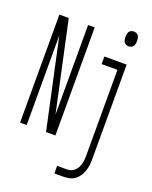

<svg xmlns="http://www.w3.org/2000/svg" viewBox="-169 -817 888 1119"><g transform="rotate(20 275.0 -258.0)"><path d="M21 0V-670H79L199 -114V-670H240V0H182L62 -556V0ZM463 -634Q455 -634 447 -637.5Q439 -641 434.5 -648Q430 -655 428.5 -663.5Q427 -672 427 -680Q427 -688 428.5 -696.5Q430 -705 434.5 -712Q439 -719 447 -722.5Q455 -726 463 -726Q471 -726 479 -722.5Q487 -719 491.5 -712Q496 -705 497.5 -696.5Q499 -688 499 -680Q499 -672 497.5 -663.5Q496 -655 491.5 -648Q487 -641 479 -637.5Q471 -634 463 -634ZM310 210V163H368Q381 163 393 159.5Q405 156 415 148Q425 140 431.5 129Q438 118 442 105.5Q446 93 447.5 80.5Q449 68 449 55V-483H351V-530H489V55Q489 74 487 92.5Q485 111 479 129Q473 147 463 162.5Q453 178 438 189.5Q423 201 405 205.5Q387 210 368 210Z"/></g></svg>

Font: Lode Dark Term
Style: Regular
Weight: 400
Monospace: yes
Designer: Belleve Invis
Foundry: Belleve Invis
Version: Version 29.2.0